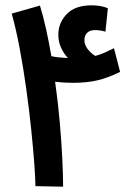

<svg xmlns="http://www.w3.org/2000/svg" viewBox="-20 -701 494 721"><path d="M217 0 113 -2Q113 -28 109 -83.5Q105 -139 97.5 -212Q90 -285 79 -364.5Q68 -444 54 -518.5Q40 -593 24 -650L130 -680Q143 -638 153.5 -589.5Q164 -541 173 -490Q186 -487 201.5 -485.5Q217 -484 235 -483Q220 -499 209.5 -521.5Q199 -544 199 -571Q199 -615 230.5 -648Q262 -681 324 -681Q343 -681 358.5 -678Q374 -675 385 -670L376 -582Q356 -588 338 -588Q317 -588 307 -577.5Q297 -567 297 -550Q297 -533 309 -517Q321 -501 338 -491Q356 -496 371 -502.5Q386 -509 408 -520L431 -431Q384 -408 344.5 -399Q305 -390 254 -390Q236 -390 220 -391Q204 -392 187 -394Q198 -316 204.5 -241Q211 -166 214 -103.5Q217 -41 217 0Z"/></svg>

Font: Noto Sans Arabic ExtCond SemBd
Style: Regular
Weight: 600
Width: 2
Designer: Monotype Design Team, Nadine Chahine, Nizar Qandah and Khaled Hosny
Foundry: Monotype Imaging Inc.
Version: Version 2.012; ttfautohint (v1.8.4.7-5d5b)